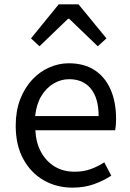

<svg xmlns="http://www.w3.org/2000/svg" viewBox="-20 -847 594 880"><path d="M312 13Q239 13 180 -21Q121 -55 86.5 -118.5Q52 -182 52 -271Q52 -338 72 -390.5Q92 -443 126.5 -480.5Q161 -518 205 -537.5Q249 -557 295 -557Q365 -557 413 -526Q461 -495 486.5 -437.5Q512 -380 512 -302Q512 -287 511 -274Q510 -261 508 -250H142Q145 -192 168.5 -149.5Q192 -107 231 -83.5Q270 -60 322 -60Q362 -60 394.5 -71.5Q427 -83 458 -103L490 -42Q455 -19 411 -3Q367 13 312 13ZM141 -315H432Q432 -397 396.5 -440.5Q361 -484 297 -484Q259 -484 225.5 -464Q192 -444 169.5 -407Q147 -370 141 -315ZM122 -671 249 -827H340L468 -671L428 -635L297 -761H292L161 -635Z"/></svg>

Font: Noto Sans HK Thin
Style: Regular
Weight: 400
Version: Version 2.004-H2;hotconv 1.0.118;makeotfexe 2.5.65603